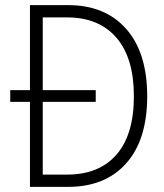

<svg xmlns="http://www.w3.org/2000/svg" viewBox="-20 -730 640 750"><path d="M97 0V-710H246Q391 -710 473 -617Q555 -524 555 -354Q555 -184 473 -92Q391 0 246 0ZM147 -48H242Q367 -48 435 -126Q503 -204 503 -354Q503 -504 434.5 -583Q366 -662 242 -662H147ZM20 -332V-378H354V-332Z"/></svg>

Font: Geist Mono UltraLight
Style: Regular
Weight: 200
Monospace: yes
Designer: Basement.studio, Andrés Briganti, Mateo Zaragoza
Foundry: Basement.studio, Vercel, Andrés Briganti, Guido Ferreyra, Mateo Zaragoza
Version: Version 1.400; ttfautohint (v1.8.4.7-5d5b)